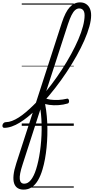

<svg xmlns="http://www.w3.org/2000/svg" viewBox="-183 -1059 787 1616"><path d="M-147 17Q-157 17 -160.5 9.5Q-164 2 -162 -7Q-160 -16 -152.5 -23.5Q-145 -31 -133 -31Q-109 -31 -81.5 -41.5Q-54 -52 -25 -70.5Q4 -89 34 -114.5Q64 -140 94 -169Q124 -198 153 -230Q203 -286 250 -348Q297 -410 339 -475Q381 -540 416 -604Q451 -668 476.5 -727.5Q502 -787 515.5 -838.5Q529 -890 529 -930Q529 -943 537.5 -949.5Q546 -956 556.5 -956Q567 -956 575.5 -949.5Q584 -943 584 -930Q584 -889 569 -835Q554 -781 526.5 -718.5Q499 -656 461.5 -589Q424 -522 379 -454Q334 -386 284 -321.5Q234 -257 181 -198Q149 -164 116 -132.5Q83 -101 49.5 -74Q16 -47 -17.5 -26.5Q-51 -6 -84 5.5Q-117 17 -147 17ZM387 -188Q351 -177 310 -174Q269 -171 230.5 -176.5Q192 -182 163 -195Q154 -200 152 -209Q150 -218 154 -226.5Q158 -235 165.5 -239Q173 -243 184 -237Q208 -225 241 -220.5Q274 -216 310 -218Q346 -220 379 -228Q387 -231 392 -225.5Q397 -220 398 -212Q399 -204 396.5 -197Q394 -190 387 -188ZM15 537Q-14 537 -34.5 524Q-55 511 -64 484.5Q-73 458 -69 416Q-65 374 -46 316L338 -869Q367 -958 404 -998.5Q441 -1039 491 -1039Q520 -1039 541 -1025.5Q562 -1012 573 -988Q584 -964 584 -930Q584 -918 575.5 -911.5Q567 -905 556.5 -905Q546 -905 537.5 -911.5Q529 -918 529 -930Q529 -949 524 -961.5Q519 -974 509 -981Q499 -988 484 -988Q466 -988 450 -974.5Q434 -961 419.5 -932.5Q405 -904 389 -856L186 -230Q198 -184 205 -133Q212 -82 214.5 -28.5Q217 25 215.5 78.5Q214 132 209 182.5Q204 233 195.5 279.5Q187 326 175 366Q160 418 137.5 457Q115 496 85 516.5Q55 537 15 537ZM21 487Q37 487 51 479Q65 471 77.5 455Q90 439 101 416.5Q112 394 121 365Q131 333 139.5 294.5Q148 256 154 213Q160 170 163.5 125Q167 80 167.5 34.5Q168 -11 165.5 -55Q163 -99 157 -139L7 326Q-21 411 -16.5 449Q-12 487 21 487ZM0 510H438V520H0ZM0 -20H438V0H0ZM0 -505H438V-500H0ZM0 -1030H438V-1020H0Z"/></svg>

Font: Playwrite CO Guides
Style: Regular
Weight: 400
Designer: Veronika Burian, José Scaglione
Foundry: TypeTogether
Version: Version 1.003